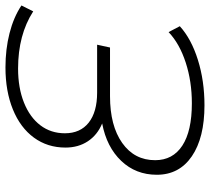

<svg xmlns="http://www.w3.org/2000/svg" viewBox="-52 -692 750 685"><g transform="rotate(-90 322.5 -350.0)"><path d="M189 -493Q189 -438 227 -408Q265 -378 334 -378H505L495 -332H321Q216 -332 154.5 -288.5Q93 -245 93 -171Q93 -108 145 -74Q197 -40 296 -40Q374 -40 441.5 -62Q509 -84 550 -123L571 -83Q526 -42 451 -18.5Q376 5 289 5Q173 5 107 -40Q41 -85 41 -165Q41 -240 90.5 -292Q140 -344 224 -360Q183 -377 160.5 -411Q138 -445 138 -491Q138 -555 173.5 -603.5Q209 -652 274 -678.5Q339 -705 424 -705Q489 -705 546 -690.5Q603 -676 645 -648L624 -606Q540 -660 420 -660Q351 -660 298.5 -639Q246 -618 217.5 -580.5Q189 -543 189 -493Z"/></g></svg>

Font: Montserrat Alternates Light
Style: Italic
Weight: 300
Italic angle: -11.3°
Designer: Julieta Ulanovsky
Foundry: Julieta Ulanovsky
Version: Version 7.200